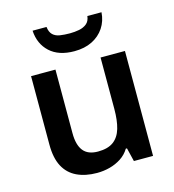

<svg xmlns="http://www.w3.org/2000/svg" viewBox="-113 -853 868 958"><g transform="rotate(-15 321.0 -374.5)"><path d="M562 -542V0H463L446 -70H440Q423 -42 396 -24.5Q369 -7 337 1.5Q305 10 271 10Q211 10 167 -11Q123 -32 100 -75.5Q77 -119 77 -188V-542H203V-213Q203 -153 227 -122.5Q251 -92 303 -92Q354 -92 383 -113.5Q412 -135 424 -176Q436 -217 436 -277V-542ZM499 -759Q496 -714 473 -679.5Q450 -645 411 -625.5Q372 -606 319 -606Q238 -606 192.5 -648Q147 -690 143 -759H215Q218 -732 232 -718.5Q246 -705 269 -701.5Q292 -698 320 -698Q345 -698 368 -702.5Q391 -707 407 -720Q423 -733 426 -759Z"/></g></svg>

Font: Noto Sans Armenian SemiBold
Style: Regular
Weight: 600
Designer: Monotype Design Team
Foundry: Monotype Imaging Inc.
Version: Version 2.007